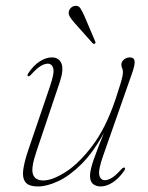

<svg xmlns="http://www.w3.org/2000/svg" viewBox="-20 -647 518 674"><path d="M417.5 -58.5Q421 -56.5 416.5 -48.5Q398 -21 376 -6.8Q354 7.5 333.5 7.5Q317 7.5 306.5 -1.2Q296 -10 296 -29.5Q296 -50.5 309.5 -88.5Q323 -126.5 345 -181Q307.5 -112 265.5 -70.5Q223.5 -29 184 -10.8Q144.5 7.5 114 7.5Q80 7.5 68.8 -8.2Q57.5 -24 61.8 -52.8Q66 -81.5 79.5 -121L155.5 -344Q171.5 -390.5 167 -407Q162.5 -423.5 147.5 -423.5Q137 -423.5 123.2 -415.5Q109.5 -407.5 89.5 -385.5Q82.5 -377.5 78.5 -379.5Q74.5 -381.5 79 -389.5Q97.5 -417.5 119.5 -431.5Q141.5 -445.5 162 -445.5Q187 -445.5 195.8 -424Q204.5 -402.5 189.5 -358L108 -115.5Q88 -56.5 95.8 -35Q103.5 -13.5 132.5 -13.5Q163 -13.5 209.2 -42.5Q255.5 -71.5 303.2 -134Q351 -196.5 385 -297Q397 -333.5 402.8 -352.5Q408.5 -371.5 410 -380Q411.5 -388.5 411.5 -394Q411.5 -403 408.8 -407.8Q406 -412.5 406 -420Q406 -430.5 415.2 -438Q424.5 -445.5 436 -445.5Q450.5 -445.5 452.5 -433.2Q454.5 -421 444 -391L342.5 -101.5Q324.5 -50.5 328.5 -32.5Q332.5 -14.5 348.5 -14.5Q359 -14.5 372.8 -22.8Q386.5 -31 406 -53Q413.5 -60.5 417.5 -58.5ZM276 -591.5 314 -502Q317 -496.5 313 -494Q309 -491.5 305.5 -495L239.5 -569Q231 -579 225.5 -587.8Q220 -596.5 221.5 -606Q223 -614 229.5 -620Q236 -626 245 -626.5Q256 -627.5 262.2 -617.8Q268.5 -608 276 -591.5Z"/></svg>

Font: Fraunces 72pt S000 Thin
Style: Italic
Weight: 100
Italic angle: -16°
Version: Version 1.000; ttfautohint (v1.8.3)